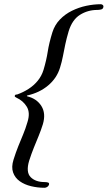

<svg xmlns="http://www.w3.org/2000/svg" viewBox="-20 -735 510 909"><path d="M191 154Q158 154 127 146.5Q96 139 73.5 123Q51 107 42 81.5Q33 56 44 21Q55 -14 66.5 -42.5Q78 -71 89.5 -98.5Q101 -126 110 -157Q124 -201 107 -229.5Q90 -258 57 -273Q54 -275 51.5 -276.5Q49 -278 50 -282Q52 -287 55 -287Q58 -287 62 -288Q90 -298 115 -314Q140 -330 158.5 -352.5Q177 -375 186 -404Q200 -451 206 -490.5Q212 -530 228 -582Q239 -617 263.5 -642.5Q288 -668 320.5 -684Q353 -700 388.5 -707.5Q424 -715 457 -715Q463 -715 467 -711Q471 -707 469 -700Q467 -692 458 -690Q449 -688 441 -688Q396 -688 359 -665Q322 -642 305 -587Q295 -553 289 -524.5Q283 -496 278 -469.5Q273 -443 264 -414Q249 -365 208 -330.5Q167 -296 109 -283Q105 -281 109 -279Q154 -268 176 -233Q198 -198 183 -147Q174 -118 163 -91.5Q152 -65 140.5 -36.5Q129 -8 118 26Q102 80 125 103.5Q148 127 192 127Q200 127 207 129Q214 131 212 139Q210 146 203.5 150Q197 154 191 154Z"/></svg>

Font: EB Garamond
Style: Italic
Weight: 400
Italic angle: -17.2°
Designer: Georg Duffner and Octavio Pardo
Foundry: Georg Duffner
Version: Version 1.001